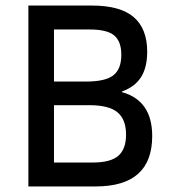

<svg xmlns="http://www.w3.org/2000/svg" viewBox="-20 -670 620 690"><path d="M82 0V-650H311Q412 -650 460.5 -608.5Q509 -567 509 -484Q509 -428 487 -393Q465 -358 418 -341V-339Q527 -309 527 -181Q527 0 324 0ZM174 -377H290Q359 -377 387.5 -399.5Q416 -422 416 -473Q416 -521 390.5 -542.5Q365 -564 303 -564H174ZM174 -86H315Q377 -86 405 -110Q433 -134 433 -186Q433 -241 402 -266.5Q371 -292 302 -292H174Z"/></svg>

Font: Sometype Mono Medium
Style: Regular
Weight: 500
Monospace: yes
Designer: Ryoichi Tsunekawa
Foundry: Dharma Type
Version: Version 1.000; ttfautohint (v1.8.3)